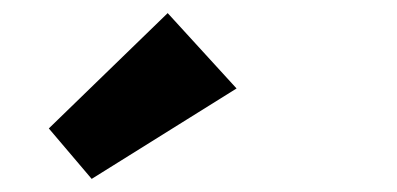

<svg xmlns="http://www.w3.org/2000/svg" viewBox="-20 -860 606 293"><path d="M54.5 -664 119.9 -587 341 -725 235.9 -840Z"/></svg>

Font: Hussar
Style: BdOpOblOne
Weight: 700
Foundry: Cannot Into Space Fonts
Version: Version 2.00